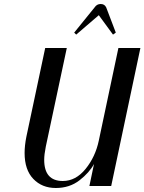

<svg xmlns="http://www.w3.org/2000/svg" viewBox="-20 -930 722 960"><path d="M103 -165Q103 -202 112 -247L206 -690H314L209 -197Q201 -157 201 -131Q201 -25 294 -25Q359 -25 408 -85.5Q457 -146 474 -227L572 -690H682L536 0H427L450 -110Q427 -67 377.5 -28.5Q328 10 259 10Q190 10 146.5 -35.5Q103 -81 103 -165ZM453 -893Q464 -910 483.5 -910Q503 -910 511 -893L559 -767L545 -757L474 -854L361 -757L351 -767Z"/></svg>

Font: Trochut
Style: Italic
Weight: 400
Italic angle: -12°
Designer: Andreu Balius
Foundry: Andreu Balius
Version: Version 1.001